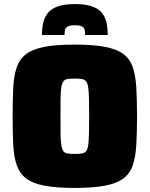

<svg xmlns="http://www.w3.org/2000/svg" viewBox="-20 -915 735 943"><path d="M347 8Q256 8 198.5 -3Q141 -14 109 -38Q77 -62 62.5 -103Q48 -144 45 -203.5Q42 -263 42 -344Q42 -425 45 -484.5Q48 -544 62.5 -585Q77 -626 109 -650Q141 -674 198.5 -685Q256 -696 347 -696Q438 -696 495.5 -685Q553 -674 585.5 -650Q618 -626 632 -585Q646 -544 649.5 -484.5Q653 -425 653 -344Q653 -263 649.5 -203.5Q646 -144 632 -103Q618 -62 585.5 -38Q553 -14 495.5 -3Q438 8 347 8ZM347 -159Q368 -159 381.5 -161Q395 -163 402.5 -172Q410 -181 413 -200.5Q416 -220 417 -255Q418 -290 418 -344Q418 -398 417 -433Q416 -468 413 -487.5Q410 -507 402.5 -516Q395 -525 381.5 -527Q368 -529 347 -529Q326 -529 312.5 -527Q299 -525 292 -516Q285 -507 281.5 -487.5Q278 -468 277.5 -433Q277 -398 277 -344Q277 -290 277.5 -255Q278 -220 281.5 -200.5Q285 -181 292 -172Q299 -163 312.5 -161Q326 -159 347 -159ZM348 -895Q399 -895 431 -884Q463 -873 480 -852.5Q497 -832 503 -804Q509 -776 509 -743H398Q398 -756 396 -767Q394 -778 383.5 -784.5Q373 -791 348 -791Q323 -791 312 -784.5Q301 -778 299 -767Q297 -756 297 -743H186Q186 -776 192.5 -804Q199 -832 216 -852.5Q233 -873 265 -884Q297 -895 348 -895Z"/></svg>

Font: Saira Thin Black
Style: Regular
Weight: 900
Version: Version 1.101